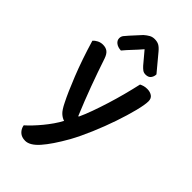

<svg xmlns="http://www.w3.org/2000/svg" viewBox="-268 -775 1042 1042"><g transform="rotate(45 253.0 -254.0)"><path d="M158 -109Q133 -158 97 -248Q61 -338 27 -452Q36 -463 51 -470.5Q66 -478 83 -478Q105 -478 119 -467.5Q133 -457 142 -431Q169 -350 198 -271.5Q227 -193 262 -109H266Q281 -141 296.5 -184Q312 -227 327 -275Q342 -323 355 -372.5Q368 -422 378 -467Q388 -472 398.5 -475Q409 -478 423 -478Q445 -478 460 -467.5Q475 -457 475 -435Q475 -409 461.5 -355.5Q448 -302 426 -237.5Q404 -173 376 -107Q348 -41 320 10Q270 98 229.5 144Q189 190 153 190Q125 190 108.5 174.5Q92 159 88 136Q104 122 123 102Q142 82 161 59Q180 36 197 11.5Q214 -13 226 -36Q209 -41 193 -55.5Q177 -70 158 -109ZM260 -620Q236 -592 215 -570Q194 -548 174 -524Q150 -525 135 -536.5Q120 -548 120 -565Q120 -578 127.5 -588Q135 -598 148 -612L201 -670Q216 -683 229.5 -690.5Q243 -698 260 -698Q279 -698 292.5 -691Q306 -684 322 -665L402 -569Q402 -552 392 -539Q382 -526 361 -526Q347 -526 337.5 -533Q328 -540 318 -551Z"/></g></svg>

Font: Baloo Paaji 2 Medium
Style: Regular
Weight: 500
Designer: Shuchita Grover, Noopur Datye and Ek Type
Foundry: Ek Type
Version: Version 1.640;hotconv 1.0.111;makeotfexe 2.5.65597; ttfautoh